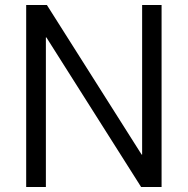

<svg xmlns="http://www.w3.org/2000/svg" viewBox="-20 -750 753 770"><path d="M85 0V-730H168L548 -130H550V-730H628V0H546L166 -600H164V0Z"/></svg>

Font: Mplus 1p
Style: Regular
Weight: 400
Version: Version 1.061